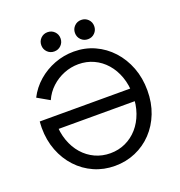

<svg xmlns="http://www.w3.org/2000/svg" viewBox="-157 -1030 1097 1172"><g transform="rotate(-20 391.0 -444.0)"><path d="M50.8 -402.3H143.6Q142.6 -392.6 142.1 -382.3Q141.6 -372.1 141.6 -361.3Q141.6 -297.4 160.4 -244.4Q179.2 -191.4 213.1 -152.8Q247.1 -114.3 292.5 -93.3Q337.9 -72.3 391.1 -72.3Q444.3 -72.3 489.7 -93.3Q535.2 -114.3 569.1 -152.8Q603 -191.4 621.8 -244.4Q640.6 -297.4 640.6 -361.3Q640.6 -425.3 621.8 -478.3Q603 -531.2 569.1 -569.8Q535.2 -608.4 489.7 -629.4Q444.3 -650.4 391.1 -650.4Q342.3 -650.4 296.6 -632.1Q251 -613.8 215.1 -580.6Q179.2 -547.4 158.7 -501.5L80.1 -546.4Q108.9 -603 157 -644.8Q205.1 -686.5 265.4 -709.5Q325.7 -732.4 391.1 -732.4Q463.4 -732.4 525.6 -704.1Q587.9 -675.8 634.5 -624.8Q681.2 -573.7 707.3 -505.4Q733.4 -437 733.4 -356.4Q733.4 -275.9 707.3 -209Q681.2 -142.1 634.5 -93Q587.9 -43.9 525.6 -17.1Q463.4 9.8 391.1 9.8Q318.8 9.8 256.6 -17.8Q194.3 -45.4 147.7 -95.5Q101.1 -145.5 75 -213.1Q48.8 -280.8 48.8 -361.3Q48.8 -372.1 49.6 -382.3Q50.3 -392.6 50.8 -402.3ZM686.5 -320.3H96.7L143.6 -402.3H686.5ZM437.5 -835.9Q437.5 -809.6 455.6 -791.5Q473.6 -773.4 500 -773.4Q526.4 -773.4 544.4 -791.5Q562.5 -809.6 562.5 -835.9Q562.5 -862.3 544.4 -880.4Q526.4 -898.4 500 -898.4Q473.6 -898.4 455.6 -880.4Q437.5 -862.3 437.5 -835.9ZM218.8 -835.9Q218.8 -809.6 236.8 -791.5Q254.9 -773.4 281.2 -773.4Q307.6 -773.4 325.7 -791.5Q343.8 -809.6 343.8 -835.9Q343.8 -862.3 325.7 -880.4Q307.6 -898.4 281.2 -898.4Q254.9 -898.4 236.8 -880.4Q218.8 -862.3 218.8 -835.9Z"/></g></svg>

Font: Giphurs
Style: Regular
Weight: 400
Version: Version 2.010